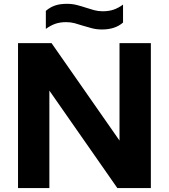

<svg xmlns="http://www.w3.org/2000/svg" viewBox="-20 -960 862 980"><path d="M72 0V-740H243L590 -242.5V-740H750V0H579L232 -497.5V0ZM500.5 -809.5Q473 -809.5 449 -815.8Q425 -822 402.5 -829Q382 -836 361.2 -841.5Q340.5 -847 318 -847Q286 -847 262 -838.5Q238 -830 214 -812.5V-904.5Q234.5 -922.5 260 -931.5Q285.5 -940.5 321.5 -940.5Q349 -940.5 373 -934.2Q397 -928 419.5 -920.5Q440 -913.5 460.8 -908Q481.5 -902.5 504 -902.5Q536 -902.5 560 -910.8Q584 -919 608 -936.5V-845Q568 -809.5 500.5 -809.5Z"/></svg>

Font: Encode Sans SmExp
Style: Bold
Weight: 700
Width: 6
Designer: Multiple Designers
Foundry: Impallari Type
Version: Version 3.002; ttfautohint (v1.8.3) -l 8 -r 50 -G 200 -x 14 